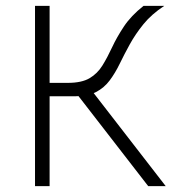

<svg xmlns="http://www.w3.org/2000/svg" viewBox="-20 -638 640 658"><path d="M122 -308V-354H212Q260 -354 287 -370Q314 -386 331 -413.5Q348 -441 364 -475.5Q380 -510 404.5 -547Q429 -584 472 -618H543Q499 -589 471.5 -555Q444 -521 425 -486.5Q406 -452 390.5 -420Q375 -388 356 -362.5Q337 -337 309 -322.5Q281 -308 236 -308ZM100 0V-618H150V0ZM488 0 234 -328 284 -341 548 0Z"/></svg>

Font: Victor Mono Thin
Style: Regular
Weight: 100
Monospace: yes
Designer: Rune Bjørnerås
Version: Version 1.561;gftools[0.9.30]